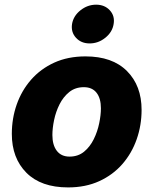

<svg xmlns="http://www.w3.org/2000/svg" viewBox="-20 -795 660 825"><path d="M272.5 10.3Q156.2 10.3 93.5 -52.7Q30.8 -115.7 30.8 -219.7Q30.8 -286.1 51.8 -345.9Q72.8 -405.8 113.5 -452.4Q154.3 -499 213.1 -525.9Q272 -552.7 347.2 -552.7Q462.9 -552.7 525.6 -489.7Q588.4 -426.8 588.4 -322.8Q588.4 -256.8 567.4 -196.8Q546.4 -136.7 505.9 -90.1Q465.3 -43.5 406.5 -16.6Q347.7 10.3 272.5 10.3ZM278.8 -122.1Q315.4 -122.1 341.1 -143.1Q366.7 -164.1 382.8 -196.8Q398.9 -229.5 406.2 -265.1Q413.6 -300.8 413.6 -329.6Q413.6 -372.6 394.8 -396.5Q376 -420.4 340.3 -420.4Q303.7 -420.4 277.8 -399.7Q252 -378.9 235.8 -346.7Q219.7 -314.5 212.4 -279.1Q205.1 -243.7 205.1 -214.8Q205.1 -171.9 224.1 -147Q243.2 -122.1 278.8 -122.1ZM365.2 -608.4Q328.6 -608.4 306.4 -632.8Q284.2 -657.2 289.6 -691.9Q295.4 -726.6 325.7 -750.7Q356 -774.9 393.1 -774.9Q429.7 -774.9 451.9 -750.7Q474.1 -726.6 468.3 -691.9Q462.9 -657.2 432.6 -632.8Q402.3 -608.4 365.2 -608.4Z"/></svg>

Font: Inter Extra Bold
Style: Italic
Weight: 800
Italic angle: -9.39999°
Designer: Rasmus Andersson
Foundry: rsms
Version: Version 4.000;git-3c8e0fc